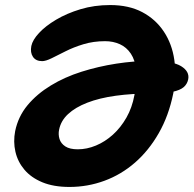

<svg xmlns="http://www.w3.org/2000/svg" viewBox="-20 -730 766 760"><path d="M255 10Q192 10 147.5 -8.5Q103 -27 76.5 -58.5Q50 -90 41 -129.5Q32 -169 40 -211Q52 -269 89 -313.5Q126 -358 181 -391.5Q236 -425 302.5 -446Q369 -467 440 -478Q511 -489 579 -489Q663 -489 697 -468Q731 -447 725 -416Q721 -397 707 -385Q693 -373 663 -366.5Q633 -360 582 -360Q503 -360 438 -351Q373 -342 325.5 -323.5Q278 -305 249.5 -278.5Q221 -252 214 -217Q210 -198 215.5 -180Q221 -162 238.5 -150.5Q256 -139 288 -139Q324 -139 360 -154Q396 -169 427 -197Q458 -225 480.5 -264.5Q503 -304 512 -353Q524 -411 519.5 -451.5Q515 -492 498 -517.5Q481 -543 454.5 -555Q428 -567 396 -567Q350 -567 310.5 -555Q271 -543 239.5 -527Q208 -511 184.5 -499.5Q161 -488 147 -488Q122 -488 110.5 -505Q99 -522 104 -548Q109 -572 134.5 -599.5Q160 -627 202 -652Q244 -677 298.5 -693.5Q353 -710 416 -710Q490 -710 543 -682Q596 -654 628.5 -605Q661 -556 670 -493Q679 -430 666 -361Q648 -272 608.5 -203Q569 -134 514.5 -86.5Q460 -39 393.5 -14.5Q327 10 255 10Z"/></svg>

Font: Shantell Sans
Style: Bold Italic
Weight: 700
Italic angle: -11°
Designer: Stephen Nixon, Anya Danilova, Shantell Martin
Foundry: Arrow Type
Version: Version 1.011;[c5ecc13dd]